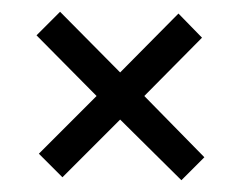

<svg xmlns="http://www.w3.org/2000/svg" viewBox="-20 -425 409 326"><path d="M288 -119 184 -222 86 -124 46 -164 144 -262 42 -365 82 -405 184 -302 283 -402 323 -361 225 -262 327 -158Z"/></svg>

Font: Alumni Sans Medium
Style: Regular
Weight: 500
Designer: Robert E. Leuschke
Foundry: Robert E. Leuschke
Version: Version 1.018